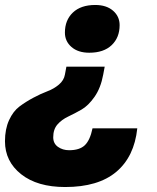

<svg xmlns="http://www.w3.org/2000/svg" viewBox="-48 -546 632 772"><path d="M214 206Q102 206 37 154.5Q-28 103 -28 22Q-28 -27 -11.5 -63Q5 -99 30.5 -118Q56 -137 86 -153Q116 -169 142.5 -179Q169 -189 189 -206Q209 -223 213 -246L219 -278H373L367 -246Q357 -192 332 -156.5Q307 -121 280 -105.5Q253 -90 226.5 -77.5Q200 -65 183 -45.5Q166 -26 166 6Q166 31 185 44.5Q204 58 230 58Q272 58 293 38Q314 18 324 -30H504Q492 84 419.5 145Q347 206 214 206ZM311 -334Q266 -334 239.5 -357Q213 -380 213 -415Q213 -465 245 -495.5Q277 -526 335 -526Q380 -526 406.5 -503Q433 -480 433 -445Q433 -395 401 -364.5Q369 -334 311 -334Z"/></svg>

Font: Creato Display Black
Style: Italic
Weight: 900
Italic angle: -10°
Version: Version 1.000